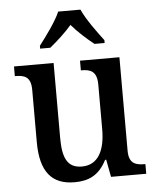

<svg xmlns="http://www.w3.org/2000/svg" viewBox="-54 -812 708 869"><g transform="rotate(-5 299.5 -378.0)"><path d="M147 -619V-606H193C225 -632 265 -668 293 -701C321 -668 362 -631 394 -606H440V-619C411 -657 364 -721 344 -766H243C224 -721 176 -657 147 -619ZM250 10C312 10 361 -10 396 -79H401L416 0H576V-44H572C533 -44 501 -52 501 -111V-536H322V-492H325C364 -492 395 -483 395 -421V-218C395 -122 363 -58 289 -58C221 -58 202 -108 202 -196V-536H22V-492H25C67 -492 95 -482 95 -423V-186C95 -50 147 10 250 10Z"/></g></svg>

Font: Noto Serif Hebrew SemiCondensed Medium
Style: Regular
Weight: 500
Width: 4
Designer: Monotype Design Team
Foundry: Monotype Imaging Inc.
Version: Version 2.004